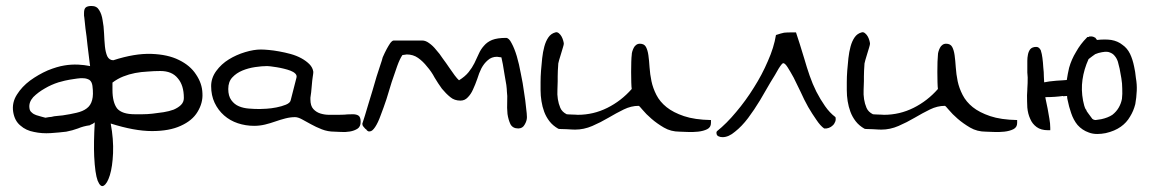

<svg xmlns="http://www.w3.org/2000/svg" viewBox="-20 -442 3865 646"><path d="M564.5 -73.2Q548.8 -67.4 530.3 -64.5L493.2 -59.6Q475.6 -57.6 459 -57.6H433.6Q390.6 -57.6 374 -77.1Q358.4 -97.7 358.4 -139.6V-164.1Q375 -176.8 394.5 -184.6Q414.1 -192.4 434.6 -196.3Q455.1 -200.2 476.6 -201.2Q498 -203.1 519.5 -203.1Q558.6 -203.1 578.1 -178.7Q598.6 -155.3 598.6 -112.3Q598.6 -98.6 588.9 -88.9Q580.1 -80.1 564.5 -73.2ZM271.5 -77.1Q258.8 -67.4 237.3 -62.5Q216.8 -57.6 190.4 -53.7Q187.5 -53.7 179.7 -52.7Q171.9 -51.8 162.1 -50.8L153.3 -48.8L144.5 -47.9Q136.7 -46.9 132.8 -45.9Q127 -47.9 118.2 -49.8L101.6 -54.7Q92.8 -57.6 86.9 -63.5Q80.1 -68.4 79.1 -78.1Q76.2 -97.7 91.8 -115.2Q108.4 -131.8 130.9 -144.5Q152.3 -157.2 176.8 -165Q201.2 -171.9 213.9 -173.8L226.6 -175.8L239.3 -177.7Q252 -179.7 262.7 -178.7Q273.4 -177.7 281.2 -172.9Q289.1 -167 291 -153.3Q294.9 -123 290 -105.5Q285.2 -86.9 271.5 -77.1ZM639.6 -191.4Q620.1 -221.7 582 -240.2Q544.9 -258.8 489.3 -260.7Q433.6 -262.7 361.3 -239.3Q347.7 -239.3 340.8 -252.9Q335 -266.6 333 -286.1Q331.1 -306.6 330.1 -330.1Q329.1 -354.5 325.2 -374Q322.3 -394.5 313.5 -408.2Q305.7 -421.9 288.1 -421.9Q274.4 -421.9 268.6 -417Q262.7 -412.1 262.7 -398.4Q262.7 -395.5 262.7 -389.6Q263.7 -383.8 263.7 -382.8Q264.6 -370.1 267.6 -345.7Q271.5 -320.3 274.4 -290Q278.3 -258.8 282.2 -226.6L283.2 -219.7Q263.7 -223.6 243.2 -224.6Q218.8 -225.6 196.3 -221.7Q171.9 -217.8 140.6 -205.1Q109.4 -191.4 81.1 -170.9Q53.7 -150.4 37.1 -124Q19.5 -96.7 24.4 -65.4Q29.3 -35.2 48.8 -19.5Q67.4 -2.9 94.7 2Q121.1 7.8 150.4 5.9Q179.7 3.9 203.1 1Q223.6 -2.9 242.2 -9.8Q260.7 -17.6 282.2 -20.5L285.2 -22.5Q292 -24.4 298.8 -30.3Q294.9 39.1 296.9 84Q299.8 142.6 308.6 166Q318.4 189.5 329.1 182.6Q340.8 175.8 349.6 147.5Q358.4 119.1 360.4 73.2Q362.3 26.4 352.5 -26.4Q432.6 -1 491.2 -1Q549.8 -1 587.9 -18.6Q627 -36.1 644.5 -65.4Q663.1 -95.7 661.1 -127.9Q660.2 -161.1 639.6 -191.4Z M972.7 -47.9Q957 -47.9 939.9 -43.5Q922.9 -39.1 906.2 -33.2Q889.6 -27.3 871.6 -22.9Q853.5 -18.6 835 -18.6Q806.6 -18.6 780.3 -27.3Q753.9 -36.1 733.9 -53.7Q713.9 -71.3 702.1 -96.2Q690.4 -121.1 690.4 -152.3Q690.4 -179.7 707.5 -203.1Q724.6 -226.6 750 -242.2Q775.4 -257.8 804.7 -266.6Q834 -275.4 857.4 -275.4Q868.2 -275.4 884.3 -273.9Q900.4 -272.5 919.4 -269Q938.5 -265.6 958 -260.3Q977.5 -254.9 993.7 -246.1Q1009.8 -237.3 1021 -226.1Q1032.2 -214.8 1034.2 -200.2Q1034.2 -195.3 1032.2 -183.1Q1030.3 -170.9 1029.3 -157.2Q1028.3 -143.6 1026.9 -131.3Q1025.4 -119.1 1024.4 -113.3V-107.4Q1024.4 -85.9 1034.2 -75.2Q1043.9 -64.5 1058.1 -60.1Q1072.3 -55.7 1087.9 -55.7H1119.1Q1133.8 -55.7 1137.7 -56.2Q1141.6 -56.6 1143.1 -56.6Q1144.5 -56.6 1147.9 -57.1Q1151.4 -57.6 1167 -57.6Q1179.7 -57.6 1186.5 -52.7Q1193.4 -47.9 1193.4 -32.2Q1193.4 -15.6 1182.6 -8.8Q1171.9 -2 1157.2 0.5Q1142.6 2.9 1127.9 2Q1113.3 1 1105.5 1Q1083 1 1063 -6.8Q1043 -14.6 1026.4 -23.9Q1009.8 -33.2 996.1 -40.5Q982.4 -47.9 972.7 -47.9ZM748 -142.6Q748 -119.1 758.3 -105Q768.6 -90.8 783.7 -84.5Q798.8 -78.1 817.4 -76.7Q835.9 -75.2 853.5 -75.2Q860.4 -75.2 876.5 -76.2Q892.6 -77.1 910.2 -80.6Q927.7 -84 941.9 -89.8Q956.1 -95.7 958 -104.5L977.5 -180.7Q979.5 -188.5 973.6 -194.3Q967.8 -200.2 957.5 -204.1Q947.3 -208 935.1 -210.9Q922.9 -213.9 911.1 -215.8Q899.4 -217.8 890.1 -218.8Q880.9 -219.7 878.9 -219.7Q861.3 -219.7 838.4 -216.3Q815.4 -212.9 795.4 -204.6Q775.4 -196.3 761.7 -181.6Q748 -167 748 -142.6Z M1750 -80.1Q1748 -102.5 1743.2 -131.8Q1739.3 -162.1 1732.4 -194.3Q1726.6 -226.6 1718.8 -252.9Q1710.9 -279.3 1701.2 -296.9Q1692.4 -314.5 1682.6 -314.5Q1653.3 -314.5 1635.7 -307.6Q1619.1 -300.8 1608.4 -288.1Q1597.7 -276.4 1590.8 -260.7Q1584 -246.1 1576.2 -229.5Q1568.4 -213.9 1556.6 -199.2Q1544.9 -184.6 1524.4 -171.9Q1518.6 -176.8 1509.8 -188.5Q1501 -200.2 1491.2 -214.8Q1481.4 -229.5 1469.7 -245.1Q1459 -261.7 1447.3 -274.4Q1436.5 -288.1 1423.8 -296.9Q1412.1 -305.7 1400.4 -305.7H1304.7Q1299.8 -305.7 1293 -296.9Q1287.1 -288.1 1281.2 -277.3Q1274.4 -264.6 1267.6 -249Q1265.6 -240.2 1259.8 -223.6Q1253.9 -207 1247.1 -184.6Q1240.2 -162.1 1233.4 -137.7Q1226.6 -114.3 1219.7 -92.8Q1212.9 -71.3 1208 -53.7Q1203.1 -37.1 1200.2 -29.3L1199.2 -26.4Q1199.2 -25.4 1199.2 -24.4Q1199.2 -24.4 1199.2 -23.4L1200.2 -21.5V-19.5Q1201.2 -18.6 1203.1 -15.6L1209 -8.8L1212.9 -5.9L1214.8 -2.9Q1217.8 -1 1219.7 0H1224.6Q1232.4 0 1242.2 -14.6Q1252 -29.3 1260.7 -53.7Q1270.5 -79.1 1280.3 -108.4L1297.9 -166Q1307.6 -194.3 1316.4 -219.7Q1325.2 -244.1 1334 -256.8Q1335 -256.8 1341.8 -257.8Q1347.7 -258.8 1348.6 -258.8Q1370.1 -258.8 1386.7 -247.1Q1403.3 -235.4 1417 -217.8Q1431.6 -201.2 1442.4 -180.7Q1454.1 -161.1 1466.8 -143.6Q1480.5 -127 1495.1 -115.2Q1508.8 -103.5 1529.3 -103.5Q1543.9 -103.5 1553.7 -114.3Q1564.5 -125 1571.3 -140.6Q1579.1 -157.2 1585.9 -176.8Q1591.8 -196.3 1599.6 -211.9Q1608.4 -228.5 1621.1 -239.3Q1633.8 -251 1652.3 -251Q1653.3 -251 1659.2 -250Q1666 -249 1667 -249Q1668.9 -242.2 1671.9 -225.6Q1674.8 -210 1677.7 -190.4Q1680.7 -173.8 1683.6 -156.2Q1685.5 -140.6 1685.5 -133.8Q1687.5 -121.1 1686.5 -99.6Q1685.5 -79.1 1687.5 -58.6Q1690.4 -39.1 1697.3 -24.4Q1705.1 -9.8 1723.6 -9.8Q1738.3 -9.8 1745.1 -22.5Q1752.9 -35.2 1752.9 -47.9Q1752.9 -57.6 1750 -80.1Z M2128.9 -85.9Q2103.5 -85.9 2078.6 -73.7Q2053.7 -61.5 2027.3 -45.9Q2001 -30.3 1972.7 -18.1Q1944.3 -5.9 1915 -5.9Q1911.1 -5.9 1903.3 -6.3Q1895.5 -6.8 1886.2 -7.3Q1877 -7.8 1869.1 -7.8Q1861.3 -7.8 1858.4 -8.8Q1839.8 -19.5 1828.6 -34.2Q1817.4 -48.8 1811 -65.9Q1804.7 -83 1801.8 -101.6Q1798.8 -120.1 1798.8 -138.7V-166Q1798.8 -183.6 1800.3 -204.1Q1801.8 -224.6 1804.2 -246.1Q1806.6 -267.6 1811.5 -285.6Q1816.4 -303.7 1825.2 -316.4Q1834 -329.1 1848.6 -333Q1854.5 -335 1860.4 -330.1Q1866.2 -325.2 1869.6 -318.8Q1873 -312.5 1875 -305.2Q1877 -297.9 1877 -294.9Q1877 -292 1874 -282.2Q1871.1 -272.5 1867.7 -261.2Q1864.3 -250 1861.3 -240.2Q1858.4 -230.5 1858.4 -228.5Q1858.4 -227.5 1857.9 -220.2Q1857.4 -212.9 1856.9 -204.1Q1856.4 -195.3 1856.4 -185.1Q1856.4 -174.8 1856.4 -168.9Q1856.4 -156.2 1855.5 -140.1Q1854.5 -124 1856.9 -108.4Q1859.4 -92.8 1865.2 -79.1Q1871.1 -65.4 1886.7 -57.6Q1887.7 -57.6 1893.1 -57.1Q1898.4 -56.6 1904.8 -56.6Q1911.1 -56.6 1916.5 -56.2Q1921.9 -55.7 1923.8 -55.7Q1976.6 -55.7 2023.4 -79.1Q2070.3 -102.5 2105.5 -142.6Q2104.5 -148.4 2104 -165Q2103.5 -181.6 2103.5 -199.7Q2103.5 -217.8 2104 -233.9Q2104.5 -250 2105.5 -256.8Q2105.5 -262.7 2107.4 -269Q2109.4 -275.4 2112.3 -281.2Q2115.2 -287.1 2120.6 -291Q2126 -294.9 2132.8 -294.9Q2147.5 -294.9 2153.3 -284.2Q2159.2 -273.4 2161.6 -255.9Q2164.1 -238.3 2165.5 -215.3Q2167 -192.4 2171.9 -168.9Q2176.8 -145.5 2188.5 -122.6Q2200.2 -99.6 2222.7 -81.5Q2245.1 -63.5 2281.2 -51.3Q2317.4 -39.1 2372.1 -38.1Q2372.1 -36.1 2372.1 -33.2Q2372.1 -30.3 2372.1 -28.3Q2372.1 -13.7 2359.4 -7.3Q2346.7 -1 2328.6 1Q2310.5 2.9 2293 2Q2275.4 1 2266.6 1Q2237.3 1 2213.9 -12.7Q2190.4 -26.4 2171.9 -42.5Q2153.3 -58.6 2142.1 -72.3Q2130.9 -85.9 2128.9 -85.9Z M2755.9 -85Q2740.2 -107.4 2726.6 -133.8Q2713.9 -159.2 2704.1 -187.5Q2694.3 -215.8 2686.5 -243.2Q2676.8 -273.4 2670.9 -293.9Q2663.1 -318.4 2658.2 -333H2643.6Q2627.9 -333 2618.2 -332Q2608.4 -330.1 2590.8 -324.2Q2584 -282.2 2563.5 -236.3Q2543.9 -190.4 2516.6 -147.5Q2489.3 -103.5 2457 -65.4Q2424.8 -26.4 2391.6 0Q2391.6 2 2390.6 2.9V4.9Q2390.6 13.7 2397.5 16.6Q2403.3 19.5 2411.1 19.5Q2431.6 19.5 2453.1 1Q2475.6 -16.6 2497.1 -44.9Q2517.6 -72.3 2537.1 -104.5Q2555.7 -136.7 2572.3 -165Q2588.9 -191.4 2599.6 -210.9Q2611.3 -229.5 2615.2 -229.5Q2621.1 -229.5 2629.9 -215.8Q2638.7 -202.1 2650.4 -180.7Q2661.1 -159.2 2673.8 -132.8Q2685.5 -106.4 2699.2 -82Q2712.9 -58.6 2726.6 -39.1Q2740.2 -18.6 2752.9 -9.8Q2760.7 -8.8 2768.6 -11.7Q2776.4 -14.6 2781.2 -19.5Q2787.1 -24.4 2790 -32.2Q2793 -39.1 2791 -47.9Q2771.5 -62.5 2755.9 -85Z M3159.2 -85.9Q3133.8 -85.9 3108.9 -73.7Q3084 -61.5 3057.6 -45.9Q3031.2 -30.3 3002.9 -18.1Q2974.6 -5.9 2945.3 -5.9Q2941.4 -5.9 2933.6 -6.3Q2925.8 -6.8 2916.5 -7.3Q2907.2 -7.8 2899.4 -7.8Q2891.6 -7.8 2888.7 -8.8Q2870.1 -19.5 2858.9 -34.2Q2847.7 -48.8 2841.3 -65.9Q2835 -83 2832 -101.6Q2829.1 -120.1 2829.1 -138.7V-166Q2829.1 -183.6 2830.6 -204.1Q2832 -224.6 2834.5 -246.1Q2836.9 -267.6 2841.8 -285.6Q2846.7 -303.7 2855.5 -316.4Q2864.3 -329.1 2878.9 -333Q2884.8 -335 2890.6 -330.1Q2896.5 -325.2 2899.9 -318.8Q2903.3 -312.5 2905.3 -305.2Q2907.2 -297.9 2907.2 -294.9Q2907.2 -292 2904.3 -282.2Q2901.4 -272.5 2897.9 -261.2Q2894.5 -250 2891.6 -240.2Q2888.7 -230.5 2888.7 -228.5Q2888.7 -227.5 2888.2 -220.2Q2887.7 -212.9 2887.2 -204.1Q2886.7 -195.3 2886.7 -185.1Q2886.7 -174.8 2886.7 -168.9Q2886.7 -156.2 2885.7 -140.1Q2884.8 -124 2887.2 -108.4Q2889.6 -92.8 2895.5 -79.1Q2901.4 -65.4 2917 -57.6Q2918 -57.6 2923.3 -57.1Q2928.7 -56.6 2935.1 -56.6Q2941.4 -56.6 2946.8 -56.2Q2952.1 -55.7 2954.1 -55.7Q3006.8 -55.7 3053.7 -79.1Q3100.6 -102.5 3135.7 -142.6Q3134.8 -148.4 3134.3 -165Q3133.8 -181.6 3133.8 -199.7Q3133.8 -217.8 3134.3 -233.9Q3134.8 -250 3135.7 -256.8Q3135.7 -262.7 3137.7 -269Q3139.6 -275.4 3142.6 -281.2Q3145.5 -287.1 3150.9 -291Q3156.2 -294.9 3163.1 -294.9Q3177.7 -294.9 3183.6 -284.2Q3189.5 -273.4 3191.9 -255.9Q3194.3 -238.3 3195.8 -215.3Q3197.3 -192.4 3202.1 -168.9Q3207 -145.5 3218.8 -122.6Q3230.5 -99.6 3252.9 -81.5Q3275.4 -63.5 3311.5 -51.3Q3347.7 -39.1 3402.3 -38.1Q3402.3 -36.1 3402.3 -33.2Q3402.3 -30.3 3402.3 -28.3Q3402.3 -13.7 3389.6 -7.3Q3377 -1 3358.9 1Q3340.8 2.9 3323.2 2Q3305.7 1 3296.9 1Q3267.6 1 3244.1 -12.7Q3220.7 -26.4 3202.1 -42.5Q3183.6 -58.6 3172.4 -72.3Q3161.1 -85.9 3159.2 -85.9Z M3744.1 -80.1Q3736.3 -66.4 3722.7 -55.7Q3708 -45.9 3685.5 -41Q3675.8 -39.1 3666 -38.1Q3660.2 -38.1 3655.3 -42Q3647.5 -52.7 3641.6 -60.5Q3635.7 -67.4 3633.8 -74.2H3632.8Q3629.9 -80.1 3627.9 -86.9Q3626 -93.8 3624 -103.5Q3617.2 -139.6 3622.1 -173.8Q3627 -209 3642.6 -243.2Q3649.4 -249 3655.3 -252.9L3665 -259.8L3675.8 -263.7Q3680.7 -264.6 3688.5 -266.6H3689.5Q3705.1 -269.5 3713.9 -265.6Q3724.6 -261.7 3730.5 -253.9Q3737.3 -246.1 3741.2 -234.4Q3744.1 -222.7 3747.1 -210.9Q3750 -196.3 3752.9 -178.7Q3755.9 -161.1 3755.9 -143.6Q3756.8 -126 3754.9 -109.4Q3752 -93.8 3744.1 -80.1ZM3795.9 -217.8Q3791 -242.2 3782.2 -260.7Q3772.5 -280.3 3756.8 -291Q3741.2 -303.7 3718.8 -307.6Q3698.2 -310.5 3670.9 -307.6L3665 -315.4H3664.1Q3657.2 -320.3 3646.5 -319.3Q3644.5 -319.3 3642.6 -317.4H3640.6H3638.7L3636.7 -315.4Q3615.2 -293.9 3600.6 -267.6Q3585 -242.2 3577.1 -213.9Q3572.3 -193.4 3569.3 -172.9L3557.6 -171.9Q3534.2 -170.9 3510.7 -168L3493.2 -165L3492.2 -183.6Q3492.2 -199.2 3490.2 -215.8Q3489.3 -232.4 3487.3 -247.1Q3485.4 -261.7 3482.4 -270.5V-271.5Q3476.6 -284.2 3466.8 -284.2Q3453.1 -284.2 3446.3 -276.4Q3440.4 -268.6 3438.5 -257.8Q3436.5 -248 3436.5 -237.3V-214.8V-208V-198.2Q3438.5 -182.6 3437.5 -162.1L3436.5 -142.6V-141.6V-140.6L3435.5 -121.1Q3435.5 -99.6 3436.5 -80.1Q3438.5 -58.6 3446.3 -42Q3453.1 -25.4 3467.8 -14.6Q3482.4 -3.9 3505.9 -3.9H3513.7V-11.7Q3513.7 -26.4 3510.7 -43L3504.9 -76.2L3498 -109.4L3497.1 -115.2Q3514.6 -115.2 3528.3 -116.2Q3543 -117.2 3556.6 -119.1V-118.2L3570.3 -119.1Q3570.3 -111.3 3572.3 -104.5Q3576.2 -84 3584 -61.5Q3591.8 -38.1 3605.5 -21.5Q3621.1 -3.9 3643.6 3.9Q3656.2 8.8 3671.9 8.8Q3685.5 8.8 3700.2 5.9Q3730.5 -1 3751 -15.6Q3770.5 -29.3 3782.2 -49.8Q3793.9 -68.4 3799.8 -91.8Q3803.7 -113.3 3804.7 -136.7Q3805.7 -158.2 3801.8 -179.7Q3799.8 -201.2 3795.9 -217.8Z"/></svg>

Font: Swanky and Moo Moo Cyrillic
Style: Regular
Weight: 400
Designer: Kimberly Geswein; Denis Ignatov
Foundry: Kimberly Geswein; Denis Ignatov
Version: Version 1.003 June 27, 2018